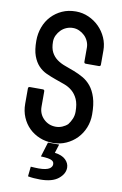

<svg xmlns="http://www.w3.org/2000/svg" viewBox="-105 -836 698 1099"><g transform="rotate(10 244.0 -286.5)"><path d="M438 -585V-503Q438 -493 428 -493H352Q342 -493 342 -503V-585Q342 -604 334 -622Q326 -640 312.5 -653Q299 -666 281.5 -674Q264 -682 245 -682Q225 -682 207 -674.5Q189 -667 175.5 -653.5Q162 -640 153.5 -622.5Q145 -605 145 -585Q145 -547 157.5 -523.5Q170 -500 190.5 -485Q211 -470 237.5 -460.5Q264 -451 291.5 -440.5Q319 -430 345.5 -415Q372 -400 392.5 -375Q413 -350 425.5 -311Q438 -272 438 -213Q438 -172 423.5 -136Q409 -100 383 -73Q357 -46 321.5 -30Q286 -14 245 -14Q203 -14 167.5 -28.5Q132 -43 106 -68.5Q80 -94 65 -129.5Q50 -165 50 -207V-296Q50 -306 60 -306H135Q145 -306 145 -296V-207Q145 -165 174 -136.5Q203 -108 245 -108Q264 -108 282 -115.5Q300 -123 314 -136L313 -135Q326 -152 334 -171Q342 -190 342 -212Q342 -257 329.5 -284.5Q317 -312 296.5 -329.5Q276 -347 249.5 -356.5Q223 -366 196 -375.5Q169 -385 142.5 -397Q116 -409 95.5 -430.5Q75 -452 62.5 -486Q50 -520 50 -574Q50 -616 64 -653.5Q78 -691 104 -718.5Q130 -746 165.5 -762Q201 -778 245 -778Q284 -778 319 -762.5Q354 -747 380.5 -720.5Q407 -694 422.5 -659Q438 -624 438 -585ZM191 74 217 -11H282L266 40Q308 45 329 65.5Q350 86 350 112Q350 148 314.5 176.5Q279 205 209 205Q169 205 138 199L144 142Q160 143 171 143.5Q182 144 190 144Q235 144 254 131Q268 120 268 107Q268 100 265.5 94.5Q263 89 255 84.5Q247 80 232 77.5Q217 75 191 74Z"/></g></svg>

Font: Kanalisirung
Style: Regular
Weight: 500
Designer: Peter Wiegel
Foundry: Peter Wiegel
Version: 1.000